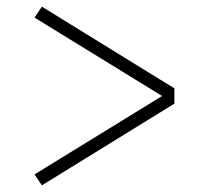

<svg xmlns="http://www.w3.org/2000/svg" viewBox="-20 -629 640 578"><path d="M106 -71 84 -104 468 -340 84 -576 106 -609 505 -363V-317Z"/></svg>

Font: Iosevka Aile Extralight
Style: Regular
Weight: 200
Designer: Belleve Invis
Foundry: Belleve Invis
Version: Version 31.1.0; ttfautohint (v1.8.4)